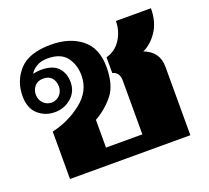

<svg xmlns="http://www.w3.org/2000/svg" viewBox="-101 -688 885 814"><g transform="rotate(-20 341.0 -281.5)"><path d="M84 -214Q160 -231 220 -278.5Q280 -326 280 -396Q280 -445 254 -479Q228 -513 169 -513Q137 -513 116.5 -499.5Q96 -486 90 -472Q106 -477 127 -477Q179 -477 203 -451.5Q227 -426 227 -385Q227 -342 195.5 -315Q164 -288 122 -288Q78 -288 46.5 -316Q15 -344 15 -398Q15 -467 59 -515Q103 -563 202 -563Q286 -563 339 -521Q392 -479 392 -394Q392 -313 358 -270Q324 -227 273 -198V-73H437V-316Q437 -353 406 -361V-432Q448 -443 472 -480.5Q496 -518 496 -563H654Q654 -502 626.5 -460.5Q599 -419 561 -402Q627 -377 627 -309V0H84ZM174 -385Q174 -408 161 -423.5Q148 -439 122 -439Q98 -439 84 -423.5Q70 -408 70 -385Q70 -362 85.5 -346.5Q101 -331 122 -331Q144 -331 159 -346.5Q174 -362 174 -385Z"/></g></svg>

Font: Taviraj ExtraBold
Style: Regular
Weight: 800
Designer: Katatrad Team
Foundry: CadsonDemak
Version: Version 1.001